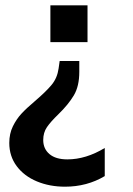

<svg xmlns="http://www.w3.org/2000/svg" viewBox="-20 -514 503 724"><path d="M170 -494H310V-355H170ZM15 25Q15 -10 28.5 -37.5Q42 -65 61 -85.5Q80 -106 112 -133Q154 -169 175 -194.5Q196 -220 201 -256L205 -284H279V-243Q279 -189 258.5 -154.5Q238 -120 200 -83Q171 -55 157 -34.5Q143 -14 143 14Q143 47 166.5 67Q190 87 234 87Q304 87 375 44V150Q308 190 225 190Q167 190 119 170Q71 150 43 112.5Q15 75 15 25Z"/></svg>

Font: Muli
Style: Bold
Weight: 700
Designer: Vernon Adams
Foundry: Vernon Adams
Version: Version 2.001